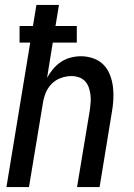

<svg xmlns="http://www.w3.org/2000/svg" viewBox="-20 -755 540 775"><path d="M6 0 102 -583H59V-650H113L127 -735H218L204 -650H290V-583H193L170 -441Q180 -459 194 -476Q208 -493 226 -505Q244 -517 265 -522.5Q286 -528 306 -528Q332 -528 356.5 -519.5Q381 -511 398 -493.5Q415 -476 424 -452.5Q433 -429 436 -404Q439 -379 437.5 -352.5Q436 -326 431 -299L382 0H291L343 -313Q345 -328 346 -343.5Q347 -359 345 -374Q343 -389 338 -403Q333 -417 323 -427.5Q313 -438 298.5 -443Q284 -448 269 -448Q248 -448 226.5 -440.5Q205 -433 189 -417Q173 -401 164.5 -380Q156 -359 153 -338L97 0Z"/></svg>

Font: Iosevka Medium
Style: Italic
Weight: 500
Italic angle: -9°
Monospace: yes
Designer: Belleve Invis
Foundry: Belleve Invis
Version: Version 32.5.0; ttfautohint (v1.8.4)